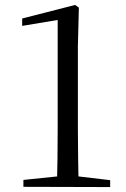

<svg xmlns="http://www.w3.org/2000/svg" viewBox="-20 -758 511 779"><path d="M75 0V-28L220 -43H292L427 -27V1ZM211 0Q214 -115 214 -230V-677L70 -653V-683L285 -738L300 -727L296 -569V-230Q296 -173 297 -115Q298 -57 299 0Z"/></svg>

Font: Noto Serif SC ExtraLight
Style: Regular
Weight: 400
Version: Version 2.002-H1;hotconv 1.1.0;makeotfexe 2.6.0